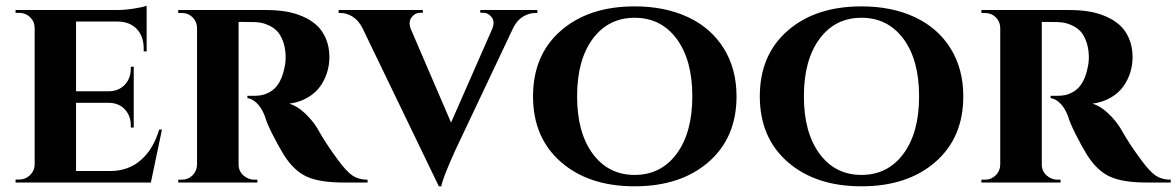

<svg xmlns="http://www.w3.org/2000/svg" viewBox="-20 -635 4093 668"><path d="M543.5 -184.1 504.9 0H502.4H34.2V-10.3H46.4Q68.4 -10.3 84.2 -25.4Q100.1 -40.5 100.6 -62.5V-538.1Q100.1 -560.5 84.5 -575.4Q68.8 -590.3 46.4 -590.3H34.2V-600.1H386.2Q413.1 -600.1 445.3 -605Q477.5 -609.9 490.2 -615.2V-456.1H480V-465.3Q480 -508.8 455.8 -534.2Q431.6 -559.6 388.7 -560.1H244.6V-317.4H358.4Q393.1 -317.9 414.1 -340.1Q435.1 -362.3 435.1 -396.5V-402.8H445.3V-191.4H435.1V-198.2Q435.1 -231.9 414.6 -254.2Q394 -276.4 359.9 -277.3H244.6V-40H365.2Q427.2 -40.5 470.5 -78.4Q513.7 -116.2 533.7 -184.1Z M600.1 -600.1H907.7Q942.4 -600.1 973.1 -595.2Q1003.9 -590.3 1032.5 -578.1Q1061 -565.9 1081.3 -547.6Q1101.6 -529.3 1113.8 -500.7Q1126 -472.2 1126 -436Q1126 -408.7 1117.9 -382.8Q1109.9 -356.9 1093.8 -334.2Q1077.6 -311.5 1050 -295.4Q1022.5 -279.3 986.8 -274.4Q1014.2 -266.1 1040.8 -241Q1067.4 -215.8 1083.5 -189.5Q1112.8 -136.2 1156.2 -78.1Q1185.5 -38.1 1206.8 -23.9Q1228 -9.8 1258.8 -9.8V0H1174.8Q1092.3 0 1047.6 -20.3Q1002.9 -40.5 967.8 -95.7Q948.7 -126.5 928 -167.7Q907.2 -209 900.9 -232.4Q889.2 -261.7 872.8 -276.9Q856.4 -292 840.8 -293.5V-301.8H866.2Q883.8 -301.8 897.9 -305.9Q912.1 -310.1 927 -320.3Q941.9 -330.6 953.1 -351.1Q964.4 -371.6 970.2 -401.9Q974.6 -420.4 973.6 -443.8Q972.2 -472.2 963.9 -493.4Q955.6 -514.6 944.3 -526.4Q933.1 -538.1 918 -545.4Q902.8 -552.7 891.4 -555.2Q879.9 -557.6 867.2 -558.1Q852.5 -558.6 833 -558.6Q813.5 -558.6 810.1 -558.6V-63Q810.1 -39.6 826.9 -24.7Q843.8 -9.8 864.7 -9.8H875.5V0H600.1V-9.8H612.3Q634.3 -9.8 649.7 -24.9Q665 -40 665.5 -62V-538.1Q665 -560.1 649.9 -575Q634.8 -589.8 612.8 -589.8H600.1Z M1650.9 -600.1H1849.6V-589.8H1842.3Q1820.8 -589.8 1800 -577.4Q1779.3 -564.9 1766.1 -539.1L1562.5 -108.9Q1518.1 -10.3 1515.6 13.2H1506.8L1241.2 -537.1Q1227.5 -564 1207 -576.9Q1186.5 -589.8 1165 -589.8H1158.2V-600.1H1451.2V-590.8H1443.4Q1424.3 -590.8 1412.1 -575Q1399.9 -559.1 1409.2 -534.2L1549.3 -208.5L1692.4 -534.2Q1702.6 -559.1 1690.7 -575Q1678.7 -590.8 1659.2 -590.8H1650.9Z M2188 -612.8Q2293.9 -612.8 2374 -575.2Q2454.1 -537.6 2498.3 -466.3Q2542.5 -395 2542.5 -299.8Q2542.5 -156.2 2445.3 -71.5Q2348.1 13.2 2188 13.2Q2028.3 13.2 1931.4 -71.5Q1834.5 -156.2 1834.5 -299.8Q1834.5 -443.8 1931.4 -528.3Q2028.3 -612.8 2188 -612.8ZM2188 -26.4Q2279.8 -26.4 2334.2 -100.1Q2388.7 -173.8 2388.7 -299.8Q2388.7 -426.3 2334.2 -499.8Q2279.8 -573.2 2188 -573.2Q2096.7 -573.2 2042.2 -499.8Q1987.8 -426.3 1987.8 -299.8Q1987.8 -173.8 2042.2 -100.1Q2096.7 -26.4 2188 -26.4Z M2977.1 -612.8Q3083 -612.8 3163.1 -575.2Q3243.2 -537.6 3287.4 -466.3Q3331.5 -395 3331.5 -299.8Q3331.5 -156.2 3234.4 -71.5Q3137.2 13.2 2977.1 13.2Q2817.4 13.2 2720.5 -71.5Q2623.5 -156.2 2623.5 -299.8Q2623.5 -443.8 2720.5 -528.3Q2817.4 -612.8 2977.1 -612.8ZM2977.1 -26.4Q3068.8 -26.4 3123.3 -100.1Q3177.7 -173.8 3177.7 -299.8Q3177.7 -426.3 3123.3 -499.8Q3068.8 -573.2 2977.1 -573.2Q2885.7 -573.2 2831.3 -499.8Q2776.9 -426.3 2776.9 -299.8Q2776.9 -173.8 2831.3 -100.1Q2885.7 -26.4 2977.1 -26.4Z M3394.5 -600.1H3702.1Q3736.8 -600.1 3767.6 -595.2Q3798.3 -590.3 3826.9 -578.1Q3855.5 -565.9 3875.7 -547.6Q3896 -529.3 3908.2 -500.7Q3920.4 -472.2 3920.4 -436Q3920.4 -408.7 3912.4 -382.8Q3904.3 -356.9 3888.2 -334.2Q3872.1 -311.5 3844.5 -295.4Q3816.9 -279.3 3781.2 -274.4Q3808.6 -266.1 3835.2 -241Q3861.8 -215.8 3877.9 -189.5Q3907.2 -136.2 3950.7 -78.1Q3980 -38.1 4001.2 -23.9Q4022.5 -9.8 4053.2 -9.8V0H3969.2Q3886.7 0 3842 -20.3Q3797.4 -40.5 3762.2 -95.7Q3743.2 -126.5 3722.4 -167.7Q3701.7 -209 3695.3 -232.4Q3683.6 -261.7 3667.2 -276.9Q3650.9 -292 3635.3 -293.5V-301.8H3660.6Q3678.2 -301.8 3692.4 -305.9Q3706.5 -310.1 3721.4 -320.3Q3736.3 -330.6 3747.6 -351.1Q3758.8 -371.6 3764.6 -401.9Q3769 -420.4 3768.1 -443.8Q3766.6 -472.2 3758.3 -493.4Q3750 -514.6 3738.8 -526.4Q3727.5 -538.1 3712.4 -545.4Q3697.3 -552.7 3685.8 -555.2Q3674.3 -557.6 3661.6 -558.1Q3647 -558.6 3627.4 -558.6Q3607.9 -558.6 3604.5 -558.6V-63Q3604.5 -39.6 3621.3 -24.7Q3638.2 -9.8 3659.2 -9.8H3669.9V0H3394.5V-9.8H3406.7Q3428.7 -9.8 3444.1 -24.9Q3459.5 -40 3460 -62V-538.1Q3459.5 -560.1 3444.3 -575Q3429.2 -589.8 3407.2 -589.8H3394.5Z"/></svg>

Font: Cinzel Bold
Style: Regular
Weight: 700
Designer: Natanael Gama
Version: Version 1.001;PS 001.001;hotconv 1.0.56;makeotf.lib2.0.21325